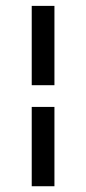

<svg xmlns="http://www.w3.org/2000/svg" viewBox="-20 -690 295 656"><path d="M88.4 -398.9V-669.9H166V-398.9ZM88.4 -53.7V-324.7H166V-53.7Z"/></svg>

Font: Elstob 14pt Medium
Style: Regular
Weight: 500
Designer: Peter S. Baker
Version: Version 1.015